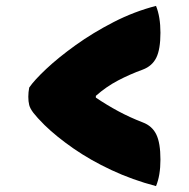

<svg xmlns="http://www.w3.org/2000/svg" viewBox="-20 -626 640 651"><path d="M79 -329Q96 -354 137 -392.5Q178 -431 236.5 -473Q295 -515 365 -551Q435 -587 509 -606Q524 -569 524 -515Q524 -459 510 -430.5Q496 -402 464 -390Q420 -374 380 -353Q340 -332 305 -301V-295Q342 -270 381 -249Q420 -228 464 -211Q496 -199 510 -170Q524 -141 524 -85Q524 -31 509 5Q429 -16 357.5 -49.5Q286 -83 228.5 -123Q171 -163 131 -202Q105 -228 93.5 -243Q82 -258 79 -270Q76 -282 76 -298Q76 -313 79 -329Z"/></svg>

Font: Recursive Mn Csl St XBk
Style: Regular
Weight: 1000
Monospace: yes
Version: Version 1.079;hotconv 1.0.112;makeotfexe 2.5.65598; ttfautoh